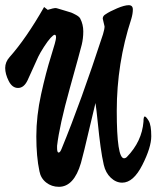

<svg xmlns="http://www.w3.org/2000/svg" viewBox="-20 -781 603 740"><path d="M458 -171Q464 -171 469 -176Q527 -236 533 -312Q533 -332 538 -332Q543 -332 553 -315.5Q563 -299 563 -256Q563 -213 528.5 -145Q494 -77 451 -77Q427 -77 407 -96Q387 -115 380 -145.5Q373 -176 367.5 -216.5Q362 -257 357 -307Q352 -357 348 -384Q341 -357 322 -275Q303 -193 292 -153Q265 -61 207 -61Q179 -61 158 -77.5Q137 -94 132 -121Q120 -177 120 -255.5Q120 -334 138.5 -418Q157 -502 176.5 -563.5Q196 -625 196 -636Q196 -647 191 -647Q186 -647 175 -635Q164 -623 149.5 -600.5Q135 -578 127.5 -562.5Q120 -547 106 -515Q92 -483 86 -471Q72 -442 49.5 -442Q27 -442 13.5 -469Q0 -496 0 -519Q0 -542 17 -561Q81 -633 150 -754L164 -743Q187 -750 192.5 -750Q198 -750 205 -747.5Q212 -745 230 -740Q248 -735 254.5 -732.5Q261 -730 273 -723.5Q285 -717 289 -710Q301 -687 301 -660Q301 -633 295 -608.5Q289 -584 249 -440.5Q209 -297 200 -219V-210Q200 -193 206 -193Q212 -193 218 -209Q292 -389 377 -649Q383 -669 383 -679L376 -709Q376 -720 387 -726Q403 -737 431.5 -749Q460 -761 476 -761Q492 -761 492 -744.5Q492 -728 486 -708Q430 -537 430 -354Q430 -171 458 -171Z"/></svg>

Font: Ma Shan Zheng
Style: Regular
Weight: 400
Designer: ZhongQi
Foundry: ZhongQi
Version: Version 2.001